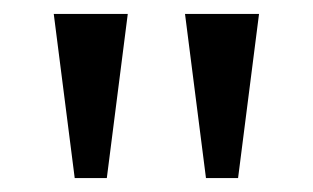

<svg xmlns="http://www.w3.org/2000/svg" viewBox="-20 -734 448 275"><path d="M87 -479H133L163 -714H57ZM275 -479H321L351 -714H245Z"/></svg>

Font: Noto Fangsong KSS Rotated
Style: Regular
Weight: 400
Designer: LIU Zhao, ZHANG Congyu, Kushim JIANG
Foundry: Guyu Beijing Co. Ltd.
Version: Version 1.000;November 16, 2022;FontCreator 11.5.0.2427 64-b